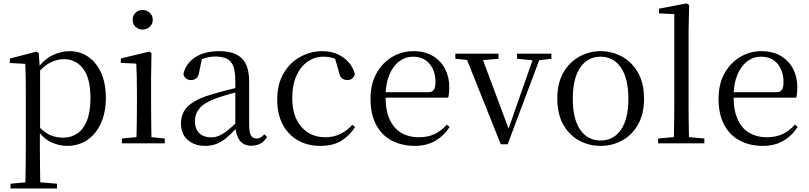

<svg xmlns="http://www.w3.org/2000/svg" viewBox="-20 -825 4654 1105"><path d="M40.5 259.8V232.4L151.7 222.2H189.5L308.2 232.4V259.8ZM125.5 259.8Q126.5 225.6 127 185.1Q127.5 144.5 128 103.1Q128.5 61.7 128.5 26.7V-286.8Q128.5 -338.2 128 -379.5Q127.5 -420.7 125.5 -457.5L36.5 -462.4V-487.9L189.9 -528L202.9 -519.6L208.9 -435.3L210.7 -430.1V-78.7L209.5 -68.7V26.5Q209.5 60.7 210 102.2Q210.5 143.7 211 184.7Q211.5 225.6 212.5 259.8ZM366.6 14.6Q322.1 14.6 277.2 -5.1Q232.3 -24.9 194.2 -77.1H181.4L195.3 -105.1Q232.5 -63.7 267.4 -48.2Q302.2 -32.7 343.5 -32.7Q387.2 -32.7 422.6 -55.1Q458.1 -77.6 479.3 -128.1Q500.5 -178.6 500.5 -260.8Q500.5 -374.9 458.5 -429.7Q416.4 -484.5 347.9 -484.5Q310.4 -484.5 273 -466.8Q235.5 -449.1 191.2 -398.2L180.6 -425H191.5Q230.9 -481.5 280.2 -506.1Q329.6 -530.6 380.3 -530.6Q441.5 -530.6 488.2 -498Q535 -465.4 562.1 -405.4Q589.2 -345.3 589.2 -262.6Q589.2 -177.1 560.5 -114.8Q531.7 -52.4 481.4 -18.9Q431.2 14.6 366.6 14.6Z M681.3 0V-27.8L791.1 -38.6H822.5L928.3 -27.8V0ZM764.3 0Q765.3 -24.4 766.2 -65.3Q767.1 -106.3 767.6 -150.7Q768.1 -195.1 768.1 -228.5V-288.8Q768.1 -339.6 767.2 -380.6Q766.3 -421.6 764.3 -458.9L675.3 -463V-488.6L839.7 -528L851.9 -519.8L849.5 -380.2V-228.5Q849.5 -195.1 850 -150.7Q850.5 -106.3 851.1 -65.3Q851.7 -24.4 852.7 0ZM800.8 -655Q776.9 -655 760.1 -670.5Q743.3 -686 743.3 -711.1Q743.3 -735.9 760.1 -751.8Q776.9 -767.7 800.8 -767.7Q824.2 -767.7 841.7 -751.8Q859.2 -735.9 859.2 -711.1Q859.2 -686 841.7 -670.5Q824.2 -655 800.8 -655Z M1159.7 14.6Q1100.5 14.6 1061.1 -19.1Q1021.6 -52.8 1021.6 -115.1Q1021.6 -153.9 1038.8 -184.3Q1055.9 -214.6 1095.4 -239Q1134.9 -263.5 1200.9 -282.3Q1242.8 -294.9 1288.8 -306.7Q1334.8 -318.5 1374.8 -327.7V-303.3Q1334.8 -293.3 1293.7 -281.5Q1252.6 -269.7 1218.6 -257Q1155.3 -233.6 1128.6 -201.7Q1101.9 -169.7 1101.9 -128.2Q1101.9 -81.6 1127.5 -58Q1153.2 -34.4 1195.1 -34.4Q1217.6 -34.4 1239.6 -43.3Q1261.6 -52.2 1289.7 -74.2Q1317.7 -96.3 1355.8 -134.4L1364.5 -87.1H1340.9Q1309.7 -53.7 1282.5 -31.1Q1255.2 -8.4 1226.1 3.1Q1197 14.6 1159.7 14.6ZM1426.8 13.6Q1382.1 13.6 1359.8 -16.6Q1337.5 -46.7 1334.2 -99.7V-103.3V-359Q1334.2 -415 1322.1 -445.3Q1309.9 -475.6 1284.7 -487.6Q1259.6 -499.6 1220 -499.6Q1191.3 -499.6 1162.1 -491.4Q1132.9 -483.2 1099.7 -464.7L1143.2 -491.9L1126.8 -412.7Q1123.2 -386 1110.7 -375.2Q1098.1 -364.3 1079.4 -364.3Q1043.2 -364.3 1035.5 -399.7Q1050.4 -461 1104.1 -495.8Q1157.8 -530.6 1242.2 -530.6Q1329.5 -530.6 1371.8 -489.2Q1414 -447.8 1414 -354.6V-107.7Q1414 -60.8 1425.1 -44.2Q1436.1 -27.5 1456.4 -27.5Q1469 -27.5 1479 -33.2Q1489 -38.8 1501.4 -52.1L1517.1 -36.7Q1501.2 -10.7 1478.6 1.4Q1456 13.6 1426.8 13.6Z M1823.6 14.6Q1750.8 14.6 1694.8 -17.1Q1638.8 -48.8 1607.1 -108.5Q1575.4 -168.3 1575.4 -251.4Q1575.4 -340.7 1612.2 -403.2Q1648.9 -465.8 1708.5 -498.2Q1768 -530.6 1836.8 -530.6Q1881.5 -530.6 1919.7 -514.4Q1957.9 -498.1 1984.7 -468.8Q2011.5 -439.5 2022.2 -399.3Q2013.3 -364.4 1979.7 -364.4Q1959 -364.4 1946.6 -375.7Q1934.1 -386.9 1929.7 -413.5L1904.7 -501.6L1954.8 -461.9Q1924.5 -482.4 1897.4 -490.6Q1870.3 -498.8 1842 -498.8Q1790.9 -498.8 1749.9 -469.9Q1709 -441 1685.5 -388.2Q1661.9 -335.4 1661.9 -261.5Q1661.9 -153.9 1714.9 -94.5Q1767.8 -35 1852.2 -35Q1897 -35 1935.9 -52.7Q1974.9 -70.3 2007.8 -106.9L2023.6 -93.9Q1990.6 -42.3 1942.9 -13.8Q1895.2 14.6 1823.6 14.6Z M2367.3 14.6Q2293.5 14.6 2235.6 -15.4Q2177.7 -45.5 2145.1 -106.2Q2112.4 -167 2112.4 -256.8Q2112.4 -341.1 2146.5 -402.5Q2180.6 -463.8 2236.8 -497.2Q2293 -530.6 2358.9 -530.6Q2424.2 -530.6 2470.4 -503.3Q2516.6 -475.9 2541.1 -429.2Q2565.7 -382.4 2565.7 -323.2Q2565.7 -286.8 2559.4 -262.9H2150.6V-294.2H2441.3Q2467.6 -294.2 2477 -308.2Q2486.3 -322.1 2486.3 -352.3Q2486.3 -416.2 2452.2 -457.5Q2418.2 -498.8 2356.6 -498.8Q2312.8 -498.8 2277 -471.6Q2241.1 -444.5 2220 -392.8Q2198.9 -341.2 2198.9 -268.7Q2198.9 -188 2223.4 -135.9Q2247.9 -83.8 2290.9 -59.4Q2334 -35 2389.5 -35Q2442.5 -35 2481.8 -53.7Q2521.2 -72.3 2551.7 -108.1L2567.6 -94.3Q2535 -43.5 2485 -14.4Q2435 14.6 2367.3 14.6Z M2862 5.2 2653.6 -516H2745.9L2915.1 -63.1H2898.4L2903.7 -75.8L3058 -516H3097.3L2901.8 5.2ZM2600.6 -486.8V-516H2849.1V-486.8L2739.8 -477.1H2699.2ZM2956 -486.8V-516H3153.3V-486.8L3072.3 -477.1H3055.1Z M3436.5 14.6Q3370.2 14.6 3313.4 -15.9Q3256.6 -46.5 3222 -107.4Q3187.4 -168.3 3187.4 -257.8Q3187.4 -347.6 3223.1 -408.5Q3258.7 -469.3 3315.7 -500Q3372.7 -530.6 3436.5 -530.6Q3501.2 -530.6 3558.2 -500.1Q3615.2 -469.5 3650.9 -408.7Q3686.5 -347.8 3686.5 -257.8Q3686.5 -168 3651.4 -107.2Q3616.3 -46.3 3559.5 -15.8Q3502.7 14.6 3436.5 14.6ZM3436.5 -16.4Q3511 -16.4 3553.7 -78.2Q3596.4 -140.1 3596.4 -256.6Q3596.4 -373.4 3553.7 -436.1Q3511 -498.8 3436.5 -498.8Q3362.1 -498.8 3319.3 -436.1Q3276.5 -373.4 3276.5 -256.6Q3276.5 -140.1 3319.3 -78.2Q3362.1 -16.4 3436.5 -16.4Z M3767.6 0V-27.8L3884.5 -38.6H3916.1L4033.7 -27.8V0ZM3857.7 0Q3858.7 -31.5 3859.2 -70.8Q3859.7 -110.1 3860.2 -151.5Q3860.7 -192.9 3860.7 -228.5V-743.7L3772.7 -748.1V-775.1L3931.1 -805.5L3946.1 -796.5L3942.9 -641V-228.5Q3942.9 -192.9 3943.4 -151.5Q3943.9 -110.1 3944.5 -70.8Q3945.1 -31.5 3946.1 0Z M4370.3 14.6Q4296.5 14.6 4238.6 -15.4Q4180.7 -45.5 4148.1 -106.2Q4115.4 -167 4115.4 -256.8Q4115.4 -341.1 4149.5 -402.5Q4183.6 -463.8 4239.8 -497.2Q4296 -530.6 4361.9 -530.6Q4427.2 -530.6 4473.4 -503.3Q4519.6 -475.9 4544.1 -429.2Q4568.7 -382.4 4568.7 -323.2Q4568.7 -286.8 4562.4 -262.9H4153.6V-294.2H4444.3Q4470.6 -294.2 4480 -308.2Q4489.3 -322.1 4489.3 -352.3Q4489.3 -416.2 4455.2 -457.5Q4421.2 -498.8 4359.6 -498.8Q4315.8 -498.8 4280 -471.6Q4244.1 -444.5 4223 -392.8Q4201.9 -341.2 4201.9 -268.7Q4201.9 -188 4226.4 -135.9Q4250.9 -83.8 4293.9 -59.4Q4337 -35 4392.5 -35Q4445.5 -35 4484.8 -53.7Q4524.2 -72.3 4554.7 -108.1L4570.6 -94.3Q4538 -43.5 4488 -14.4Q4438 14.6 4370.3 14.6Z"/></svg>

Font: Noto Serif HK
Style: Regular
Weight: 200
Designer: Ryoko NISHIZUKA 西塚涼子 (kana & ideographs); Frank Grießhammer (Latin, Greek & Cyrillic); Wenlong ZHANG 张文龙 (bopomofo); San
Foundry: Adobe
Version: Version 2.001;hotconv 1.1.0;makeotfexe 2.6.0